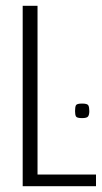

<svg xmlns="http://www.w3.org/2000/svg" viewBox="-20 -640 350 660"><path d="M58 -620H109V-40H310V0H58ZM262 -234Q244 -234 241 -240Q238 -246 238 -258Q238 -272 241 -278Q244 -284 262 -284Q280 -284 283.5 -278Q287 -272 287 -258Q287 -246 283 -240Q279 -234 262 -234Z"/></svg>

Font: Smooch Sans
Style: Regular
Weight: 400
Designer: Robert E. Leuschke
Foundry: Robert E. Leuschke
Version: Version 1.010; ttfautohint (v1.8.3)